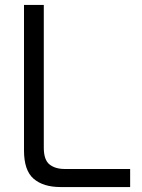

<svg xmlns="http://www.w3.org/2000/svg" viewBox="-20 -756 572 776"><path d="M77 -148V-736H157V-159Q157 -110 180 -91.5Q203 -73 242 -73H506V0H225Q155 0 116 -33.5Q77 -67 77 -148Z"/></svg>

Font: Exo
Style: Regular
Weight: 400
Designer: Natanael Gama
Foundry: Natanael Gama
Version: Version 1.500; ttfautohint (v1.6)